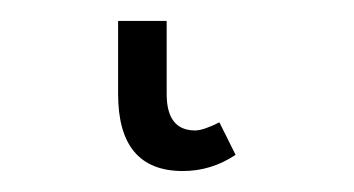

<svg xmlns="http://www.w3.org/2000/svg" viewBox="-20 11 341 185"><path d="M207 160.2Q183.6 175.8 156.2 175.8Q93.8 175.8 93.8 101.6V31.2H140.6V101.6Q140.6 136.7 168 136.7Q175.8 136.7 191.4 128.9Z"/></svg>

Font: 和音 by 宁静之雨，公众号njzyshare
Style: Regular
Weight: 400
Designer: Steve Matteson
Foundry: Ascender Corporation
Version: Version 6.00;June 8, 2018;FontCreator 11.0.0.2388 32-bit